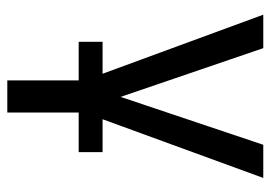

<svg xmlns="http://www.w3.org/2000/svg" viewBox="-132 -436 772 549"><g transform="rotate(90 254.5 -162.0)"><path d="M22.5 -528.3H118.2L257.8 -119.6L258.3 -122.6L394.5 -528.3H489.3L302.2 -16.1V203.6H210.4V-17.1ZM415.5 -68.8V-0.5H100.1V-68.8Z"/></g></svg>

Font: Bert Sans Medium
Style: Regular
Weight: 500
Designer: Christian Robertson, Adam Twardoch, & Cristiano Sobral
Foundry: Google
Version: Version 12.135;January 10, 2020;FontCreator 12.0.0.2547 64-b